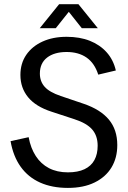

<svg xmlns="http://www.w3.org/2000/svg" viewBox="-20 -902 625 939"><path d="M312 17Q234.6 17 176 -9.2Q117.4 -35.5 81 -86.6Q44.5 -137.7 31.7 -211.7L120.1 -231.1Q130 -177.3 155.1 -138.8Q180.1 -100.2 219.6 -79.6Q259.2 -59.1 312 -59.1Q361.1 -59.1 393.5 -74.6Q426 -90.2 441.8 -119.3Q457.6 -148.4 457.6 -189.3Q457.6 -237.9 430.9 -268.7Q404.3 -299.5 343.7 -319.1L232.4 -355.6Q155 -380.6 117.4 -426.5Q79.8 -472.3 79.8 -535.4Q79.8 -591.8 108.3 -633.6Q136.8 -675.4 187.8 -698.7Q238.8 -722 305.7 -722Q369.9 -722 419.3 -702.5Q468.7 -682.9 501.6 -646.2Q534.6 -609.4 546.5 -557.3L460.5 -537Q442.6 -593 403.4 -620.4Q364.2 -647.7 305.9 -647.7Q245.7 -647.7 210.3 -620.4Q175 -593.1 175 -542.3Q175 -504 198.3 -477.7Q221.5 -451.3 276.8 -432.6L389.8 -394.3Q471.6 -366.3 512.6 -317Q553.6 -267.6 553.6 -192.6Q553.6 -129.8 525.2 -83Q496.9 -36.2 442.7 -9.6Q388.6 17 312 17ZM174.3 -764 269.3 -881.6H363.5L458.5 -764H380.1L296.3 -869.6H336.7L252.7 -764Z"/></svg>

Font: TikTok Sans Light
Style: Regular
Weight: 300
Version: Version 4.000